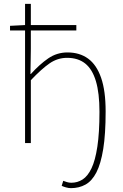

<svg xmlns="http://www.w3.org/2000/svg" viewBox="-20 -742 640 996"><path d="M348 234Q336 234 322 230Q308 226 300 222L308 196Q316 199 327 202.5Q338 206 350 206Q382 206 408.5 189Q435 172 454.5 131.5Q474 91 485 19Q496 -53 496 -162Q496 -259 477.5 -321Q459 -383 422 -412.5Q385 -442 328 -442Q279 -442 237.5 -413.5Q196 -385 140 -326V0H110V-722H140V-488L138 -358H140Q185 -408 230 -439Q275 -470 330 -470Q393 -470 437 -438Q481 -406 504.5 -338.5Q528 -271 528 -164Q528 -46 515.5 31Q503 108 480 152.5Q457 197 423.5 215.5Q390 234 348 234ZM32 -584V-608L110 -612H376V-584Z"/></svg>

Font: Source Code Pro ExtraLight
Style: Regular
Weight: 200
Monospace: yes
Designer: Paul D. Hunt, Teo Tuominen
Foundry: Adobe
Version: Version 1.026;hotconv 1.1.0;makeotfexe 2.6.0